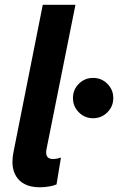

<svg xmlns="http://www.w3.org/2000/svg" viewBox="-20 -772 491 799"><path d="M145.3 7.4Q103.7 7.4 76 -9.7Q48.3 -26.9 37.6 -59.4Q26.9 -91.9 35.8 -137.5L158 -752H294L173.6 -151.7Q165.4 -110.2 200.6 -110.2Q208.9 -110.2 218.4 -112.2Q228 -114.2 233.7 -116.5L215.2 -4.4Q200.5 1.8 180.7 4.6Q160.9 7.4 145.3 7.4ZM367.4 -280Q332.5 -280 308.1 -304.6Q283.6 -329.1 283.6 -364Q283.6 -398.9 308.1 -423.4Q332.6 -447.8 367.5 -447.8Q402.4 -447.8 426.9 -423.3Q451.4 -398.8 451.4 -363.9Q451.4 -329 426.8 -304.5Q402.3 -280 367.4 -280Z"/></svg>

Font: Reddit Sans
Style: Italic
Weight: 400
Italic angle: -11.25°
Designer: Stephen Hutchings
Version: Version 1.013